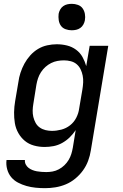

<svg xmlns="http://www.w3.org/2000/svg" viewBox="-20 -759 640 1002"><path d="M215 223Q190 223 165.5 220.5Q141 218 118 211.5Q95 205 74 194Q53 183 38.5 165.5Q24 148 17.5 124.5Q11 101 14 76H110Q109 89 114.5 99.5Q120 110 129 117Q138 124 149.5 128.5Q161 133 172.5 135Q184 137 196.5 138Q209 139 222 139Q238 139 254.5 136Q271 133 287 124.5Q303 116 316 103.5Q329 91 338 76Q347 61 352 45Q357 29 360 12L375 -80Q361 -59 343.5 -42Q326 -25 304.5 -13Q283 -1 259.5 3.5Q236 8 213 8Q184 8 157 0.5Q130 -7 109.5 -24Q89 -41 75.5 -65Q62 -89 57.5 -116.5Q53 -144 53.5 -173Q54 -202 59 -231L76 -331Q79 -355 87 -379.5Q95 -404 107.5 -427Q120 -450 138 -470Q156 -490 178.5 -503.5Q201 -517 226.5 -522.5Q252 -528 276 -528Q304 -528 330 -521.5Q356 -515 377 -499.5Q398 -484 410.5 -461.5Q423 -439 430 -414L448 -520H545L454 26Q450 53 440 80Q430 107 413 130.5Q396 154 373 173Q350 192 323.5 203Q297 214 269.5 218.5Q242 223 215 223ZM251 -76Q275 -76 300 -82.5Q325 -89 345.5 -105Q366 -121 378 -144.5Q390 -168 393 -192L410 -292Q413 -310 414 -328.5Q415 -347 411.5 -364.5Q408 -382 400.5 -397.5Q393 -413 380 -424Q367 -435 349.5 -439.5Q332 -444 314 -444Q297 -444 280 -441Q263 -438 247 -430Q231 -422 217.5 -410Q204 -398 194 -382.5Q184 -367 178.5 -350.5Q173 -334 170 -317L154 -217Q151 -200 150.5 -182.5Q150 -165 154 -148.5Q158 -132 166 -117.5Q174 -103 187.5 -93.5Q201 -84 217.5 -80Q234 -76 251 -76ZM354 -601Q338 -601 322.5 -606.5Q307 -612 298 -624.5Q289 -637 286.5 -653.5Q284 -670 286 -687Q288 -698 294 -709Q300 -720 310 -727Q320 -734 331.5 -736.5Q343 -739 355 -739Q371 -739 386.5 -733.5Q402 -728 411 -715.5Q420 -703 423 -686.5Q426 -670 423 -653Q421 -642 415 -631Q409 -620 399 -613Q389 -606 377.5 -603.5Q366 -601 354 -601Z"/></svg>

Font: Iosevka Aile Medium
Style: Italic
Weight: 500
Italic angle: -9°
Designer: Belleve Invis
Foundry: Belleve Invis
Version: Version 31.1.0; ttfautohint (v1.8.4)